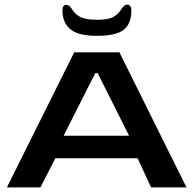

<svg xmlns="http://www.w3.org/2000/svg" viewBox="-20 -816 842 836"><path d="M303 -588H500L792 0H638L579 -127H221L156 0H10ZM542 -225 405 -498H395L257 -225ZM252 -770Q252 -783 256.5 -789Q261 -795 268 -795Q281 -795 290 -781Q306 -754 329.5 -742Q353 -730 402 -730Q451 -730 472.5 -741.5Q494 -753 512 -781Q521 -796 535 -796Q542 -796 547 -789.5Q552 -783 552 -770Q552 -713 519 -686.5Q486 -660 402 -660Q320 -660 286 -689Q252 -718 252 -770Z"/></svg>

Font: Gold
Style: Regular
Weight: 400
Designer: jaiki
Version: Version 1.000